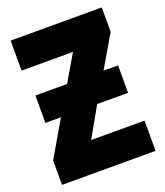

<svg xmlns="http://www.w3.org/2000/svg" viewBox="-133 -804 769 895"><g transform="rotate(-20 252.0 -357.0)"><path d="M46 -434V-298H123L20 -121V0H484V-150H219L303 -298H456V-434H384L477 -593V-714H25V-565H280L203 -434Z"/></g></svg>

Font: Noto Sans Condensed Black
Style: Regular
Weight: 900
Width: 3
Designer: Monotype Design Team
Foundry: Monotype Imaging Inc.
Version: Version 2.013